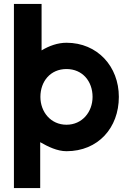

<svg xmlns="http://www.w3.org/2000/svg" viewBox="-20 -760 649 979"><path d="M452 -266C452 -189 399 -124 319 -124C239 -124 186 -189 186 -266C186 -345 237 -408 319 -408C401 -408 452 -345 452 -266ZM51 199H185V-35C225 -12 272 11 319 11C480 11 586 -108 586 -266C586 -421 477 -542 319 -542C274 -542 230 -526 192 -503V-740H51Z"/></svg>

Font: Righteous
Style: Regular
Weight: 400
Designer: Astigmatic (AOETI)
Foundry: Astigmatic (AOETI)
Version: Version 1.000